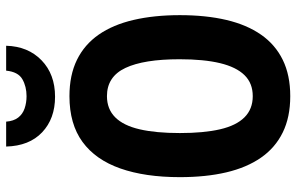

<svg xmlns="http://www.w3.org/2000/svg" viewBox="-194 -784 987 640"><g transform="rotate(-90 300.0 -463.5)"><path d="M300 10Q230 10 179 -15Q128 -40 95 -87.5Q62 -135 46 -203Q30 -271 30 -358Q30 -474 59 -556.5Q88 -639 147.5 -682.5Q207 -726 300 -726Q370 -726 421 -701Q472 -676 505 -628.5Q538 -581 554 -512.5Q570 -444 570 -358Q570 -271 554 -203Q538 -135 505 -87.5Q472 -40 421 -15Q370 10 300 10ZM300 -115Q343 -115 370 -142.5Q397 -170 410 -224Q423 -278 423 -359Q423 -478 394 -539.5Q365 -601 300 -601Q257 -601 229.5 -573.5Q202 -546 189.5 -492Q177 -438 177 -358Q177 -278 189.5 -224Q202 -170 229.5 -142.5Q257 -115 300 -115ZM298 -774Q225 -774 179.5 -817Q134 -860 132 -937H215Q217 -912 228.5 -897Q240 -882 259 -875.5Q278 -869 300 -869Q332 -869 356.5 -883Q381 -897 385 -937H468Q466 -864 419.5 -819Q373 -774 298 -774Z"/></g></svg>

Font: Noto Sans Mono
Style: Bold
Weight: 700
Designer: Monotype Design Team
Foundry: Monotype Imaging Inc.
Version: Version 2.014